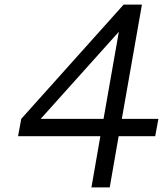

<svg xmlns="http://www.w3.org/2000/svg" viewBox="-20 -820 713 840"><path d="M659 -224H499L460 0H380L419 -224H59L73 -300L521 -800H601L513 -300H673ZM433 -300 500 -681 158 -300Z"/></svg>

Font: Gauge
Style: Oblique
Weight: 400
Italic angle: -80°
Designer: Daniel Pimley
Foundry: Daniel Pimley
Version: Version 2.0